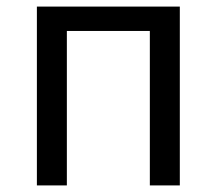

<svg xmlns="http://www.w3.org/2000/svg" viewBox="-20 -563 658 583"><path d="M92 0H183V-469H435V0H526V-543H92Z"/></svg>

Font: Source Han Sans HK
Style: Regular
Weight: 400
Designer: Ryoko NISHIZUKA 西塚涼子 (kana, bopomofo & ideographs); Paul D. Hunt (Latin, Greek & Cyrillic); Sandoll Communications 산돌커뮤니
Foundry: Adobe
Version: Version 2.000;hotconv 1.0.107;makeotfexe 2.5.65593